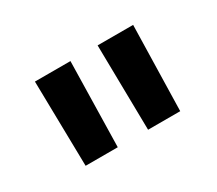

<svg xmlns="http://www.w3.org/2000/svg" viewBox="-59 -796 505 447"><g transform="rotate(-30 194.0 -572.5)"><path d="M234.2 -458.6 230.6 -687.4H326.1L320.6 -458.6ZM66.3 -458.6 62.1 -687.4H157.6L152.7 -458.6Z"/></g></svg>

Font: TitilliumWeb ExtraLight
Style: Regular
Weight: 400
Designer: Mohamed Gaber, Accademia di Belle Arti di Urbino and others
Foundry: Kief Type Foundry, Accademia di Belle Arti di Urbino and others
Version: Version 3.000; ttfautohint (v1.8.2)